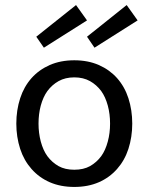

<svg xmlns="http://www.w3.org/2000/svg" viewBox="-20 -720 582 752"><path d="M519 -640.1 350.1 -533.2 320.8 -576.2 476.1 -700.2ZM320.8 -640.1 151.9 -533.2 122.1 -576.2 277.8 -700.2ZM367.2 -465.3Q409.2 -446.8 438.5 -414.1Q468.3 -380.4 482.9 -335.4Q498 -288.6 498 -235.8Q498 -183.6 482.9 -136.7Q468.3 -91.8 438.5 -58.1Q408.7 -24.4 367.2 -6.3Q324.7 12.2 271 12.2Q217.3 12.2 174.8 -6.3Q133.3 -24.4 103.5 -58.1Q73.7 -91.8 59.1 -136.7Q43.9 -183.6 43.9 -235.8Q43.9 -288.6 59.1 -335.4Q73.7 -380.4 103.5 -414.1Q132.8 -446.8 174.8 -465.3Q217.3 -483.9 271 -483.9Q324.7 -483.9 367.2 -465.3ZM332.5 -69.3Q358.4 -84 376.5 -108.4Q393.1 -131.3 402.3 -166Q411.1 -198.7 411.1 -235.8Q411.1 -273.4 402.3 -306.2Q393.1 -340.3 376.5 -363.3Q358.4 -387.7 332.5 -402.3Q306.2 -417 271 -417Q235.8 -417 209.5 -402.3Q183.6 -387.7 165.5 -363.3Q148.9 -340.3 139.6 -306.2Q130.9 -273.4 130.9 -235.8Q130.9 -199.2 139.6 -166Q148.9 -131.3 165.5 -108.4Q183.6 -84 209.5 -69.3Q234.9 -55.2 271 -55.2Q307.1 -55.2 332.5 -69.3Z"/></svg>

Font: Post Grotesk Regular
Style: Regular
Weight: 500
Version: 0.900; ttfautohint (v0.96) -l 8 -r 50 -G 200 -x 14 -w "gGD" 